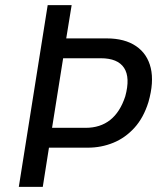

<svg xmlns="http://www.w3.org/2000/svg" viewBox="-20 -725 628 745"><path d="M53 0 165 -705H258L237 -576H394Q464 -576 508 -546Q552 -516 565 -461Q578 -406 556 -329Q537 -268 501.5 -229Q466 -190 419.5 -171Q373 -152 321 -152H170L146 0ZM182 -229H312Q369 -229 407.5 -259.5Q446 -290 466 -351Q486 -424 461.5 -461.5Q437 -499 371 -499H225Z"/></svg>

Font: Nunito Sans 7pt Condensed Medium
Style: Italic
Weight: 500
Width: 3
Italic angle: -9°
Designer: Vernon Adams
Foundry: Vernon Adams
Version: Version 3.101;gftools[0.9.27]